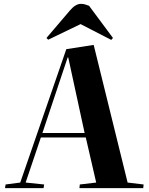

<svg xmlns="http://www.w3.org/2000/svg" viewBox="-20 -976 773 996"><path d="M466 -743 642 -29 725 -19 723 0H392L394 -19L479 -29L425 -263H192L113 -29L209 -19L206 0H6L9 -19L85 -29L324 -721ZM200 -286H419L334 -678H331ZM566 -779 557 -769 398 -851 230 -770 221 -779 343 -922Q372 -956 400 -956Q412 -956 421.5 -953Q431 -950 442 -946Z"/></svg>

Font: Literata 72pt
Style: Bold Italic
Weight: 700
Italic angle: -2°
Designer: Latin by Veronika Burian and Jose Scaglione. Greek by Irene Vlachou. Cyrillic by Vera Evstafieva
Foundry: TypeTogether
Version: Version 3.002